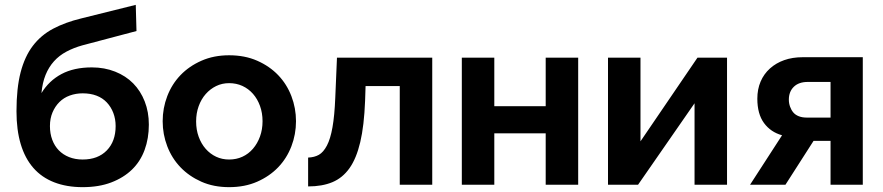

<svg xmlns="http://www.w3.org/2000/svg" viewBox="-20 -762 3641 792"><path d="M321 10Q255 10 203.5 -10Q152 -30 117.5 -69.5Q83 -109 65.5 -167.5Q48 -226 48 -303Q48 -398 65 -463.5Q82 -529 115.5 -573Q149 -617 199 -643.5Q249 -670 315 -686L540 -742L543 -634L320 -575Q284 -565 254 -549Q224 -533 202.5 -509Q181 -485 168 -453Q155 -421 151 -378Q182 -429 233.5 -456.5Q285 -484 359 -484Q411 -484 455 -466.5Q499 -449 529.5 -418Q560 -387 577 -343.5Q594 -300 594 -248Q594 -191 576.5 -143.5Q559 -96 524.5 -62.5Q490 -29 439 -9.5Q388 10 321 10ZM321 -104Q384 -104 420.5 -141.5Q457 -179 457 -242Q457 -271 447.5 -296Q438 -321 420.5 -339.5Q403 -358 378 -367.5Q353 -377 321 -377Q293 -377 268 -368Q243 -359 225 -341Q207 -323 196.5 -298Q186 -273 186 -242Q186 -211 195.5 -185.5Q205 -160 222.5 -142Q240 -124 265 -114Q290 -104 321 -104Z M925 10Q861 10 810.5 -12.5Q760 -35 724.5 -72Q689 -109 670 -158.5Q651 -208 651 -262Q651 -316 670 -365.5Q689 -415 724.5 -452Q760 -489 811 -511.5Q862 -534 925 -534Q990 -534 1041 -511.5Q1092 -489 1127.5 -452Q1163 -415 1182 -365.5Q1201 -316 1201 -262Q1201 -208 1182 -158.5Q1163 -109 1127.5 -72Q1092 -35 1041 -12.5Q990 10 925 10ZM789 -261Q789 -227 799.5 -198Q810 -169 828.5 -148Q847 -127 871.5 -115.5Q896 -104 925 -104Q955 -104 980 -115.5Q1005 -127 1023.5 -148.5Q1042 -170 1052.5 -199Q1063 -228 1063 -262Q1063 -296 1052.5 -325Q1042 -354 1023.5 -375Q1005 -396 980 -407.5Q955 -419 925 -419Q896 -419 871.5 -407Q847 -395 828.5 -374Q810 -353 799.5 -324Q789 -295 789 -261Z M1251 -112Q1277 -113 1295.5 -123.5Q1314 -134 1328.5 -161.5Q1343 -189 1351.5 -237Q1360 -285 1363 -359L1370 -524H1763V0H1629V-407H1488L1486 -346Q1482 -243 1466 -175.5Q1450 -108 1421.5 -68Q1393 -28 1351 -10.5Q1309 7 1251 7Z M1885 0V-524H2019V-324H2231V-524H2365V0H2231V-212H2019V0Z M2488 0V-524H2622V-179L2857 -524H2979V0H2845V-336L2612 0Z M3074 0 3206 -204Q3159 -217 3131.5 -254.5Q3104 -292 3104 -355Q3104 -394 3117.5 -425.5Q3131 -457 3156 -479.5Q3181 -502 3215 -514Q3249 -526 3291 -526H3539V0H3406V-181H3336L3220 0ZM3406 -277V-424H3312Q3275 -424 3254.5 -404Q3234 -384 3234 -351Q3234 -336 3239 -322Q3244 -308 3252.5 -298Q3261 -288 3275 -282.5Q3289 -277 3307 -277Z"/></svg>

Font: Rising Sun
Style: Bold
Weight: 700
Designer: Matt McInerney, Pablo Impallari, Rodrigo Fuenzalida (Raleway font), Stephen Hutchings (Greek), Cristiano Sobral (main ch
Foundry: The Rising Sun Project Authors
Version: Version 4.327; ttfautohint (v1.8.4.7-5d5b-dirty)